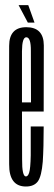

<svg xmlns="http://www.w3.org/2000/svg" viewBox="-20 -710 205 734"><path d="M79 3V-35.5Q64 -35.5 64.5 -101Q64 -166 64 -302Q64 -461.5 64 -514.5Q64.5 -567.5 80.5 -567.5Q98.5 -567.5 98 -515Q98 -463.5 98.5 -318.5H57.5V-283.5H147Q147 -293 147 -301.5Q147 -466 147.5 -536.5Q147 -606 80.5 -606Q15 -606 15 -534.5Q14.5 -462.5 14.5 -302Q14.5 -168 15 -82Q14.5 3 79 3ZM79 -35.5V3Q110.5 3 125 -17Q139 -37 143.5 -92Q147 -146.5 147 -226.5H97.5Q97.5 -166.5 97.5 -116Q96.5 -65.5 91.5 -50Q87 -35.5 79 -35.5ZM86.5 -623.5H112L88 -690.5H51Z"/></svg>

Font: Anybody UltraCondensed Light
Style: Regular
Weight: 300
Width: 1
Version: Version 1.113;gftools[0.9.25]